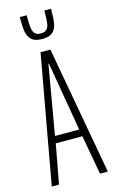

<svg xmlns="http://www.w3.org/2000/svg" viewBox="-134 -944 598 996"><g transform="rotate(-15 164.5 -446.0)"><path d="M14 0 138 -688H191L315 0H273L235 -211H92L53 0ZM98 -249H228L165 -619H162ZM81 -892H118Q118 -848 120.5 -826.5Q123 -805 133 -793.5Q143 -782 165 -782Q188 -782 198 -793.5Q208 -805 210.5 -826Q213 -847 213 -892H249Q249 -841 244.5 -813.5Q240 -786 222 -769Q204 -752 165 -752Q126 -752 108 -769Q90 -786 85.5 -813.5Q81 -841 81 -892Z"/></g></svg>

Font: Saira Ultra Condensed ExLight
Style: Regular
Weight: 200
Width: 1
Designer: Hector Gatti with collaboration of the Omnibus-Type team
Foundry: Omnibus-Type
Version: Version 1.001; ttfautohint (v1.8)